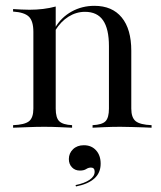

<svg xmlns="http://www.w3.org/2000/svg" viewBox="-20 -447 565 672"><path d="M304 0V-8.9Q337.9 -10.5 349.6 -23Q361.3 -35.5 361.3 -66.9V-285.5Q361.3 -346 340.7 -375.8Q320.2 -405.6 277.4 -405.6Q246.8 -405.6 219.8 -388.7Q192.7 -371.8 173.4 -340.3V-350.8Q194.4 -386.3 230.6 -406.5Q266.9 -426.6 310.5 -426.6Q372.6 -426.6 406 -385.9Q439.5 -345.2 439.5 -269.4V-66.9Q439.5 -35.5 454.8 -23Q470.2 -10.5 510.5 -8.9V0Q500.8 -0.8 482.7 -1.2Q464.5 -1.6 443.1 -2.4Q421.8 -3.2 401.6 -3.2Q373.4 -3.2 346 -2Q318.5 -0.8 304 0ZM25.8 0V-8.9Q66.1 -10.5 81.5 -22.6Q96.8 -34.7 96.8 -66.9V-335.5Q96.8 -373.4 81 -388.7Q65.3 -404 25.8 -406.5V-415.3Q40.3 -414.5 54 -413.7Q67.7 -412.9 83.1 -412.9Q108.1 -412.9 131 -415.7Q154 -418.5 175 -424.2V-66.9Q175 -34.7 187.5 -22.6Q200 -10.5 232.3 -8.9V0Q212.1 -0.8 187.5 -2Q162.9 -3.2 134.7 -3.2Q107.3 -3.2 79 -2Q50.8 -0.8 25.8 0ZM246 205.6 244.4 200.8Q275.8 194.4 293.5 182.3Q311.3 170.2 311.3 154Q311.3 139.5 298.4 139.5Q289.5 139.5 281.5 144.8Q273.4 150 259.7 150Q242.7 150 231.9 138.7Q221 127.4 221 109.7Q221 89.5 235.5 75.4Q250 61.3 273.4 61.3Q300 61.3 316.1 79Q332.3 96.8 332.3 125.8Q332.3 158.1 310.1 177.8Q287.9 197.6 246 205.6Z"/></svg>

Font: Playfair 144pt
Style: Regular
Weight: 400
Designer: Claus Eggers Sørensen
Foundry: Claus Eggers Sørensen
Version: Version 2.001;gftools[0.9.30]